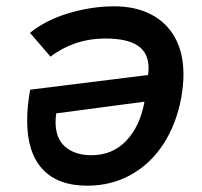

<svg xmlns="http://www.w3.org/2000/svg" viewBox="-20 -579 640 608"><path d="M561 -342.5Q561 -310.5 554 -270Q538.5 -186 497.5 -123Q456.5 -60 394.5 -25.5Q332.5 9 256.5 9Q162.5 9 114.2 -43.8Q66 -96.5 66 -197.5Q66 -243 75.5 -295L449 -341.5Q450.5 -353 450.5 -363Q450.5 -411 417 -434Q383.5 -457 314 -457Q262.5 -457 218 -441.5Q173.5 -426 140 -399.5L75 -475Q124 -515 196.8 -537Q269.5 -559 342 -559Q408 -559 457.5 -533.8Q507 -508.5 534 -460Q561 -411.5 561 -342.5ZM156 -192Q156 -140 187 -113.8Q218 -87.5 269 -87.5Q336.5 -87.5 380 -133.5Q423.5 -179.5 437.5 -257L158 -220Q156 -206.5 156 -192Z"/></svg>

Font: JuliaMono SemiBoldItalic
Style: Regular
Weight: 600
Italic angle: -9°
Monospace: yes
Designer: cormullion
Foundry: corm
Version: Version 0.049; ttfautohint (v1.8.4)